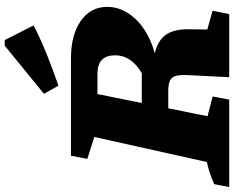

<svg xmlns="http://www.w3.org/2000/svg" viewBox="-142 -864 972 797"><g transform="rotate(-90 343.5 -466.0)"><path d="M-35 0 -23 -62Q-6 -70 14.5 -77.5Q35 -85 69 -93L173 -560L82 -589L95 -657H498Q597 -657 655 -616Q713 -575 713 -506Q713 -462 688 -422Q663 -382 619.5 -353Q576 -324 520 -309Q575 -296 598 -262Q621 -228 620 -165L619 -91L697 -69L683 0H421L430 -176Q432 -221 418.5 -237Q405 -253 366 -253H292L259 -90L341 -69L328 0ZM436 -547H351L314 -363H438Q512 -407 512 -473Q512 -547 436 -547ZM386 -709 352 -769 552 -932H575L636 -812Q575 -781 512.5 -756Q450 -731 386 -709Z"/></g></svg>

Font: Piazzolla SC ExtraBold
Style: Italic
Weight: 800
Italic angle: -11.3°
Designer: Juan Pablo del Peral
Foundry: Huerta Tipografica
Version: Version 1.330